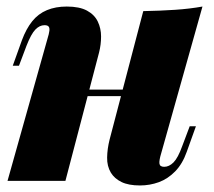

<svg xmlns="http://www.w3.org/2000/svg" viewBox="-20 -553 655 587"><path d="M149 -279H419V-259H149ZM180 0H3L125 -434Q130 -450 131 -459Q132 -468 128.5 -472Q125 -476 116 -476Q101 -476 88 -462.5Q75 -449 61 -413L38 -352H19L47 -430Q60 -465 78.5 -488Q97 -511 123.5 -522Q150 -533 184 -533Q223 -533 246 -520.5Q269 -508 279 -487Q289 -466 289 -441.5Q289 -417 283 -393ZM473 -85Q466 -62 467.5 -52.5Q469 -43 482 -43Q497 -43 510.5 -56.5Q524 -70 537 -106L560 -167H579L551 -89Q538 -52 515.5 -29Q493 -6 465.5 4Q438 14 408 14Q373 14 351.5 3.5Q330 -7 319 -25Q307 -45 307.5 -71.5Q308 -98 315 -126L418 -519Q470 -520 515 -523Q560 -526 599 -533Z"/></svg>

Font: Playfair Display Black
Style: Italic
Weight: 900
Italic angle: -14°
Designer: Claus Eggers Sørensen
Foundry: Claus Eggers Sørensen
Version: Version 1.203